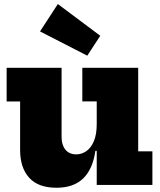

<svg xmlns="http://www.w3.org/2000/svg" viewBox="-20 -892 772 926"><path d="M259 -872.5 463.5 -719.5 401 -623.5 173 -740.5ZM446.5 -403H377V-565H646.5V-162H715V0H446.5ZM277 -565V-231Q277 -193 295.5 -170.2Q314 -147.5 347.5 -147.5Q373.5 -147.5 396 -162.8Q418.5 -178 432.5 -210.5Q446.5 -243 446.5 -294L476 -164.5H440Q427.5 -76 381 -31.2Q334.5 13.5 252.5 13.5Q164 13.5 120.5 -35Q77 -83.5 77 -168.5V-402.5H12V-565Z"/></svg>

Font: Hepta Slab ExtraBold
Style: Regular
Weight: 800
Designer: Michael LaGattuta
Foundry: Michael LaGattuta
Version: Version 1.102